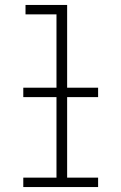

<svg xmlns="http://www.w3.org/2000/svg" viewBox="-20 -755 490 775"><path d="M74 0V-38H208V-697H83V-735H251V-38H376V0ZM74 -363V-401H376V-363Z"/></svg>

Font: Zed Sans Extralight Extended
Style: Regular
Weight: 200
Width: 7
Designer: Belleve Invis
Foundry: Belleve Invis
Version: Version 1.0.0; ttfautohint (v1.8.4)